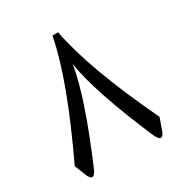

<svg xmlns="http://www.w3.org/2000/svg" viewBox="-159 -779 848 898"><g transform="rotate(-30 265.0 -330.0)"><path d="M267.1 -502.4Q243.2 -345.2 108.9 -29.8Q82 32.7 59.1 -25.4L36.6 -83Q212.4 -454.6 251.5 -664.1H282.2Q322.8 -447.3 495.1 -84.5L474.6 -25.4Q453.1 35.6 424.8 -29.8Q290 -344.2 267.1 -502.4Z"/></g></svg>

Font: Gandom WOL
Style: WOL
Weight: 400
Foundry: DejaVu fonts team - Redesigned by Saber Rastikerdar - Based on Samim Font
Version: Version 0.8